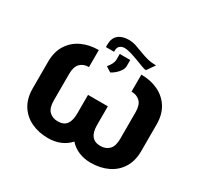

<svg xmlns="http://www.w3.org/2000/svg" viewBox="-178 -1117 1429 1362"><g transform="rotate(30 536.0 -435.5)"><path d="M361.5 -711.6V-572.4Q316.8 -572.4 290.3 -545.6Q263.8 -518.8 263.8 -459.5V-242.2Q263.8 -181.1 290.7 -154.5Q317.5 -127.8 361.5 -127.8Q410.2 -127.8 432.2 -157.8Q454.2 -187.9 454.2 -245.4V-398.1H616.5V-245.4Q616.5 -127.8 709.9 -127.8Q754.3 -127.8 781.1 -155Q807.9 -182.2 807.9 -242.2V-459.5Q807.9 -518.8 781.1 -545.6Q754.3 -572.4 709.9 -572.4V-711.6Q787.3 -711.6 848.5 -682.4Q909.8 -653.1 945.1 -596.9Q980.5 -540.8 980.5 -459.5V-242.2Q980.5 -160.5 945.1 -104.2Q909.8 -47.9 848.5 -19Q787.3 9.9 709.9 9.9Q657 9.9 612.2 -8.5Q567.5 -27 535.9 -62.9Q504.3 -27 459.3 -8.5Q414.4 9.9 361.5 9.9Q284.4 9.9 223.2 -19Q161.9 -47.9 126.6 -104.2Q91.3 -160.5 91.3 -242.2V-459.5Q91.3 -540.8 126.4 -596.9Q161.6 -653.1 222.7 -682.4Q283.7 -711.6 361.5 -711.6ZM762.4 -820.7H767.8L722.3 -755.3H718Q709.5 -755.3 685 -764.6Q660.5 -773.8 629.1 -785.7Q597.7 -797.6 566.9 -806.8Q536.2 -816.1 514.9 -816.1Q491.5 -816.1 476.4 -803.6Q461.3 -791.2 461.3 -766.3V-755.3H394.5V-774.9Q394.5 -828.5 425.6 -854.9Q456.7 -881.4 511 -881.4Q540.8 -881.4 569.4 -872.2Q598 -862.9 627.8 -851Q657.7 -839.1 690.9 -829.9Q724.1 -820.7 762.4 -820.7ZM510.7 -614.3 468.8 -641.3Q485.4 -661.6 494.7 -679.9Q503.9 -698.2 503.9 -715.2V-762.1H589.8V-712.4Q589.8 -693.2 577.4 -673.8Q565 -654.5 546.7 -638.7Q528.4 -622.9 510.7 -614.3Z"/></g></svg>

Font: Inter UI Extra Bold
Style: Regular
Weight: 800
Designer: Rasmus Andersson
Foundry: rsms
Version: 3.2;8d6f07862